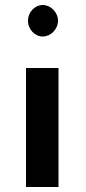

<svg xmlns="http://www.w3.org/2000/svg" viewBox="-20 -773 343 768"><path d="M92 -690C92 -654.9 119.9 -627 151 -627C182.6 -627 212 -655.7 212 -690C212 -724.3 182.6 -753 151 -753C119.9 -753 92 -725.1 92 -690ZM84 -25H214V-501H84Z"/></svg>

Font: Hussar Ekologiczny
Style: Regular
Weight: 400
Foundry: Cannot Into Space Fonts
Version: Version 0.97